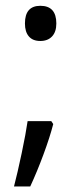

<svg xmlns="http://www.w3.org/2000/svg" viewBox="-20 -530 287 669"><path d="M158.7 -107.9 165.5 -97.7Q153.8 -52.2 131.6 7.8Q109.4 67.9 85.4 119.6H28.8Q41 72.8 55.7 3.2Q70.3 -66.4 76.2 -107.9ZM66.9 -448.2Q66.9 -509.8 120.6 -509.8Q176.3 -509.8 176.3 -448.2Q176.3 -418.9 161.4 -403.1Q146.5 -387.2 120.6 -387.2Q94.2 -387.2 80.6 -403.1Q66.9 -418.9 66.9 -448.2Z"/></svg>

Font: Bpm'online Open Sans
Style: Regular
Weight: 400
Foundry: Ascender Corporation
Version: Version 1.10